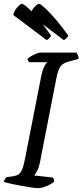

<svg xmlns="http://www.w3.org/2000/svg" viewBox="-29 -977 428 997"><path d="M167 0Q158 0 133.5 -3.5Q109 -7 79.5 -12.5Q50 -18 25 -23.5Q0 -29 -9 -33Q-8 -40 -3.5 -47Q1 -54 5 -57L34 -61Q57 -64 69 -73Q81 -82 88 -102Q95 -122 102 -158L184 -576Q193 -620 203 -636Q213 -652 216 -654H122Q120 -657 117.5 -661Q115 -665 114 -672Q121 -679 134.5 -686.5Q148 -694 161 -699Q174 -704 180 -704H367Q371 -700 375 -691Q379 -682 379 -671L330 -658Q297 -650 284.5 -631Q272 -612 264 -572L178 -132Q173 -107 164 -89.5Q155 -72 148 -66L246 -55Q252 -46 252 -33Q236 -20 211 -10Q186 0 167 0ZM213 -769 40 -899Q42 -912 50.5 -925.5Q59 -939 69 -948Q79 -957 85 -957Q96 -957 135 -918Q142 -934 155 -945.5Q168 -957 174 -957Q181 -957 203.5 -936.5Q226 -916 258 -879Q290 -842 326 -792Q324 -786 316 -778.5Q308 -771 302 -769L193 -851Q215 -822 236 -792Q235 -787 228 -779.5Q221 -772 213 -769Z"/></svg>

Font: Texturina
Style: Italic
Weight: 400
Italic angle: -11°
Designer: Guillermo Torres Carreño
Foundry: Omnibus-Type
Version: Version 1.002; ttfautohint (v1.8.3)